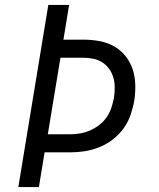

<svg xmlns="http://www.w3.org/2000/svg" viewBox="-20 -755 640 775"><path d="M54 0 175 -735H259L236 -595H315Q348 -595 379.5 -589.5Q411 -584 438.5 -569Q466 -554 485.5 -530Q505 -506 515 -476.5Q525 -447 526 -414.5Q527 -382 522 -349Q517 -320 507 -291Q497 -262 478.5 -236.5Q460 -211 434.5 -191.5Q409 -172 380 -160.5Q351 -149 321.5 -144.5Q292 -140 263 -140H160L137 0ZM173 -213H263Q283 -213 303.5 -216.5Q324 -220 343.5 -228.5Q363 -237 380.5 -250.5Q398 -264 410.5 -282Q423 -300 429.5 -320Q436 -340 440 -360Q443 -381 443 -402Q443 -423 437.5 -442Q432 -461 420.5 -477Q409 -493 392.5 -503.5Q376 -514 356 -518Q336 -522 315 -522H224Z"/></svg>

Font: Iosevka Curly Extended
Style: Italic
Weight: 400
Width: 7
Italic angle: -9°
Monospace: yes
Designer: Belleve Invis
Foundry: Belleve Invis
Version: Version 11.1.0; ttfautohint (v1.8.3)